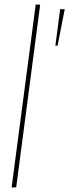

<svg xmlns="http://www.w3.org/2000/svg" viewBox="-20 -820 303 840"><path d="M30.8 0 136.2 -799.8H155.8L50.8 0ZM243.2 -779.8H263.2L231.9 -620.1H222.2Z"/></svg>

Font: Cooper Hewitt
Style: Thin Italic
Weight: 702
Designer: Village Type and Design LLC
Foundry: Cooper Hewitt Smithsonian Design Museum
Version: 1.000